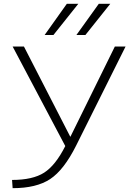

<svg xmlns="http://www.w3.org/2000/svg" viewBox="-20 -973 709 1003"><path d="M426 -790H379L496 -953H556ZM259 -790H213L329 -953H389ZM105 -730 347 -259H348L580 -730H636L378 -213Q314 -85 242 -37.5Q170 10 46 10L43 -33Q151 -33 210.5 -71Q270 -109 321 -210L46 -730Z"/></svg>

Font: Mplus 1p Light
Style: Regular
Weight: 300
Version: Version 1.061